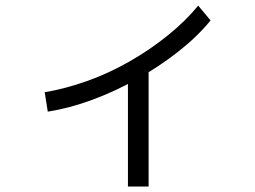

<svg xmlns="http://www.w3.org/2000/svg" viewBox="-20 -658 920 692"><path d="M141.1 -325.6Q214.4 -337.8 292.8 -365.6Q371.1 -393.3 446.1 -436.1Q521.1 -478.9 585 -530.6Q648.9 -582.2 694.4 -637.8L738.9 -584.4Q691.1 -525.6 622.2 -471.7Q553.3 -417.8 474.4 -373.3Q395.6 -328.9 312.8 -298.3Q230 -267.8 152.2 -255.6ZM441.1 14.4V-418.9H515.6V14.4Z"/></svg>

Font: Paperlogy 4 Regular
Style: Regular
Weight: 400
Designer: redesigned by Lee Juim, glyphs from Gmarket Sans & Montserrat
Foundry: PT&
Version: Version 1.001